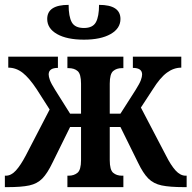

<svg xmlns="http://www.w3.org/2000/svg" viewBox="-20 -769 787 789"><path d="M0 0V-47H4Q26 -47 45.5 -68.5Q65 -90 86 -130L184 -319L131 -402Q100 -449 73 -470Q46 -491 14 -491V-536H218V-490Q180 -490 180 -463Q180 -454 185 -440Q190 -426 207 -399L268 -302H313V-425Q313 -465 299 -477Q285 -489 262 -489H257V-536H487V-489H481Q459 -489 445 -477Q431 -465 431 -425V-302H475L537 -399Q554 -426 559 -440Q564 -454 564 -463Q564 -490 526 -490V-536H725V-491Q694 -491 666 -470.5Q638 -450 608 -402L559 -327L662 -130Q682 -90 701.5 -68.5Q721 -47 743 -47H747V0H736Q678 0 644.5 -7Q611 -14 589.5 -35.5Q568 -57 547 -101L475 -247H431V-111Q431 -71 445 -59Q459 -47 481 -47H487V0H257V-47H262Q284 -47 298.5 -59Q313 -71 313 -111V-247H268L196 -101Q175 -57 154 -35.5Q133 -14 100.5 -7Q68 0 12 0ZM325 -606Q255 -606 214.5 -629Q174 -652 174 -691Q174 -749 262 -749Q262 -701 275 -677.5Q288 -654 325 -654Q361 -654 374 -677.5Q387 -701 387 -749Q475 -749 475 -691Q475 -652 434.5 -629Q394 -606 325 -606Z"/></svg>

Font: Noto Serif Condensed SemiBold
Style: Regular
Weight: 600
Width: 3
Designer: Monotype Design Team
Foundry: Monotype Imaging Inc.
Version: Version 2.013